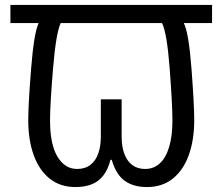

<svg xmlns="http://www.w3.org/2000/svg" viewBox="-20 -734 898 775"><path d="M285 21Q223 21 180.5 -13Q138 -47 116 -108Q94 -169 94 -249Q94 -311 105.5 -456Q117 -601 136 -641H22V-714H836V-641H722Q742 -601 753 -456Q764 -311 764 -249Q764 -169 742 -108Q720 -47 677.5 -13Q635 21 573 21Q518 21 483 -4.5Q448 -30 431 -89H426Q416 -50 397 -25.5Q378 -1 350 10Q322 21 285 21ZM291 -52Q324 -52 345.5 -69Q367 -86 377 -115.5Q387 -145 387 -182V-333H471V-182Q471 -141 482.5 -111.5Q494 -82 515 -67Q536 -52 566 -52Q600 -52 624.5 -74Q649 -96 662.5 -140Q676 -184 676 -248Q676 -311 665 -456Q654 -601 634 -641H225Q206 -601 194 -456Q182 -311 182 -248Q182 -151 212 -101.5Q242 -52 291 -52Z"/></svg>

Font: sinhala15
Style: Book
Weight: 400
Designer: Jelle Bosma - Monotype Design Team
Foundry: Monotype Imaging Inc.
Version: Version 2.003